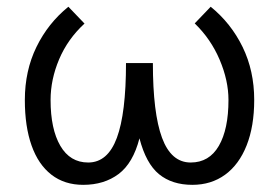

<svg xmlns="http://www.w3.org/2000/svg" viewBox="-20 -525 811 558"><path d="M534.2 -52.7Q587.9 -52.7 616 -101.1Q644 -149.4 644 -234.4Q644 -291 618.4 -351.3Q592.8 -411.6 545.9 -457L592.3 -505.4Q651.4 -457.5 685.1 -388.4Q718.8 -319.3 718.8 -234.4Q718.8 -158.2 696.8 -102.5Q674.8 -46.9 634.3 -17.3Q593.8 12.2 539.1 12.2Q480 12.2 442.1 -18.8Q404.3 -49.8 385.3 -123Q366.7 -50.8 324.7 -19.3Q282.7 12.2 221.7 12.2Q167.5 12.2 129.4 -17.3Q91.3 -46.9 71.8 -102.1Q52.2 -157.2 52.2 -234.4Q52.2 -319.3 85.9 -388.4Q119.6 -457.5 178.7 -505.4L225.6 -456.5Q176.8 -411.6 151.9 -352.8Q127 -293.9 127 -234.4Q127 -149.9 155.3 -101.3Q183.6 -52.7 236.3 -52.7Q293 -52.7 319.6 -124.3Q346.2 -195.8 346.2 -341.8H424.3Q424.3 -196.3 450.9 -124.5Q477.5 -52.7 534.2 -52.7Z"/></svg>

Font: Lesson One Light
Style: Regular
Weight: 300
Designer: But Ko, Victor Gaultney, Annie Olsen, Julie Remington, Don Collingsworth, Eric Hays, Becca Hirsbrunner
Version: Version 1.100